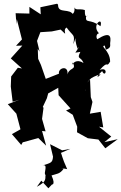

<svg xmlns="http://www.w3.org/2000/svg" viewBox="-20 -763 653 1032"><path d="M549 -496C580 -506 571 -521 572 -531C578 -568 572 -596 503 -552C495 -563 498 -582 512 -584C469 -628 536 -679 520 -622C463 -665 440 -635 442 -672C464 -695 434 -646 436 -709C403 -720 381 -700 378 -734C392 -674 344 -689 376 -680C356 -724 291 -685 292 -738L287 -743L197 -724L199 -686L138 -726V-690L64 -692L68 -632L70 -661L98 -551L66 -517L100 -518L38 -449L98 -395L76 -399L40 -352L38 -298L48 -216L84 -227L22 -203L68 -152L90 -68L44 -42L94 16L102 2L186 -21L228 20L206 -59L225 -57L206 -124L214 -184L210 -188L232 -235L239 -261L293 -291L295 -251L359 -180L335 -169L371 -146L395 -82L394 -52L452 -20L509 -13L546 34L613 -15L541 1L578 -29L512 -82L535 -78L521 -162L463 -152L477 -215L468 -241L464 -336C430 -304 446 -272 441 -277C446 -335 463 -344 521 -365C508 -345 487 -341 529 -381C546 -340 566 -407 516 -387C567 -445 548 -393 572 -432C571 -493 515 -515 543 -518ZM412 -484C390 -441 415 -462 429 -424C373 -461 357 -384 371 -427C395 -380 347 -408 340 -351C358 -418 290 -400 297 -367L226 -339L200 -414L185 -447L183 -501L193 -485L179 -543L197 -590L258 -594L306 -604C354 -557 311 -600 338 -615C374 -565 384 -582 374 -525C400 -587 370 -575 398 -498C395 -507 417 -526 385 -480ZM202 208 240 249 261 227C249 227 285 242 257 180C284 171 302 173 322 144C315 141 283 136 341 146C312 83 312 64 307 59L358 37L314 45L249 12L265 79C262 112 256 112 203 128C246 111 210 172 225 177C221 197 235 211 178 241Z"/></svg>

Font: Asimov Aggro
Style: Condensed
Weight: 500
Designer: Google
Version: Version 2.000980; 2014